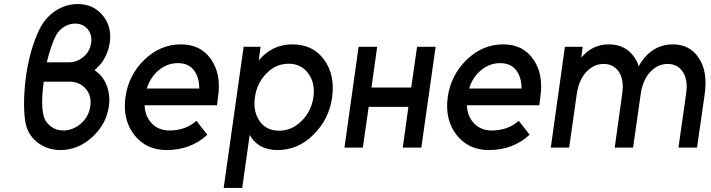

<svg xmlns="http://www.w3.org/2000/svg" viewBox="-20 -732 3527 952"><path d="M366 -712Q306 -712 253 -677Q201 -641 174 -583Q130 -492 110 -362Q101 -297 99.5 -239Q98 -181 105 -130Q116 -65 164 -27Q214 12 280 12Q367 12 437 -52Q507 -115 520 -206Q528 -264 506 -315Q497 -337 482.5 -354Q468 -371 449 -384Q463 -397 475.5 -410.5Q488 -424 497 -441Q518 -478 524 -519Q536 -600 489 -656Q442 -712 366 -712ZM352 -615Q392 -615 415 -587Q438 -558 432 -519Q426 -478 395 -451Q362 -423 323 -423H212Q222 -465 234 -499.5Q246 -534 258 -557Q265 -570 275 -580.5Q285 -591 298 -599Q324 -615 352 -615ZM197 -327H325Q374 -327 405 -292Q435 -257 428 -206Q421 -155 382 -120Q342 -85 293 -85Q259 -85 232 -105Q219 -115 210 -127.5Q201 -140 197 -156Q189 -184 189 -227Q189 -270 197 -327Z M1056 -210 1061 -250Q1078 -363 1027 -437Q976 -512 877 -512Q775 -512 696 -436Q617 -359 602 -250Q587 -140 645 -64Q704 12 806 12Q926 12 1008 -64L954 -133Q900 -85 820 -85Q765 -85 731 -122Q715 -139 706.5 -161Q698 -183 697 -210ZM862 -419Q915 -419 942 -383Q968 -348 968 -293H708Q725 -348 765 -382Q808 -419 862 -419Z M1272 -500 1263 -432Q1267 -437 1271.5 -442Q1276 -447 1280 -451Q1342 -512 1430 -512Q1532 -512 1587 -436Q1642 -360 1627 -250Q1612 -141 1534 -64Q1458 12 1356 12Q1272 12 1229 -46Q1226 -50 1223.5 -54.5Q1221 -59 1218 -63L1181 200H1089L1188 -500ZM1364 -84Q1428 -84 1476 -133Q1524 -181 1534 -250Q1544 -319 1509 -367Q1474 -416 1411 -416Q1348 -416 1301 -368Q1254 -320 1244 -250Q1234 -180 1267 -132Q1300 -84 1364 -84Z M1688 0H1779L1808 -202H2005L1977 0H2069L2140 -500H2048L2019 -298H1822L1850 -500H1758Z M2654 -210 2659 -250Q2676 -363 2625 -437Q2574 -512 2475 -512Q2373 -512 2294 -436Q2215 -359 2200 -250Q2185 -140 2243 -64Q2302 12 2404 12Q2524 12 2606 -64L2552 -133Q2498 -85 2418 -85Q2363 -85 2329 -122Q2313 -139 2304.5 -161Q2296 -183 2295 -210ZM2460 -419Q2513 -419 2540 -383Q2566 -348 2566 -293H2306Q2323 -348 2363 -382Q2406 -419 2460 -419Z M3436 0 3474 -264Q3482 -320 3475 -365Q3468 -410 3445 -444Q3401 -512 3316 -512Q3231 -512 3174 -444Q3167 -435 3160 -425Q3153 -415 3147 -403Q3144 -414 3139 -424.5Q3134 -435 3128 -444Q3084 -512 2999 -512Q2922 -512 2870 -455Q2868 -453 2866 -450.5Q2864 -448 2862 -446L2869 -500H2781L2711 0H2802L2840 -267Q2850 -335 2887 -375Q2924 -415 2973 -415Q3023 -415 3049 -375Q3075 -336 3065 -267L3028 0H3119L3157 -267Q3167 -335 3204 -375Q3241 -415 3290 -415Q3340 -415 3366 -375Q3392 -336 3382 -267L3344 0Z"/></svg>

Font: Unageo
Style: Medium-Italic
Weight: 500
Designer: Richard Sepsi
Foundry: Richard Sepsi
Version: Version 2.000